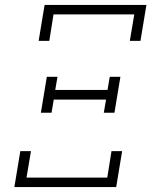

<svg xmlns="http://www.w3.org/2000/svg" viewBox="-20 -755 640 775"><path d="M136 -590 160 -735H571L547 -590H504L522 -697H196L179 -590ZM145 -300 169 -445H212L203 -392H414L423 -445H466L442 -300H399L408 -353H197L188 -300ZM38 0 62 -145H105L87 -38H413L430 -145H473L449 0Z"/></svg>

Font: Iosevka Slab XLtExObl
Style: Regular
Weight: 200
Width: 7
Italic angle: -9°
Monospace: yes
Designer: Belleve Invis
Foundry: Belleve Invis
Version: Version 11.1.1; ttfautohint (v1.8.3)